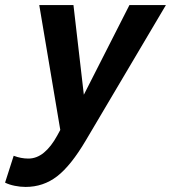

<svg xmlns="http://www.w3.org/2000/svg" viewBox="-101 -542 675 758"><path d="M-81 179 -47 73Q-18 84 11 84Q44 84 72.5 60.5Q101 37 125 -7L137 -29L54 -522H189L230 -168L410 -522H554L238 12Q179 112 124.5 154Q70 196 0 196Q-21 196 -43 191.5Q-65 187 -81 179Z"/></svg>

Font: Radio Canada SemiBold
Style: Italic
Weight: 600
Italic angle: -12°
Designer: Charles Daoud, Etienne Aubert Bonn, Alexandre Saumier Demers, Jacques Le Bailly
Foundry: Radio-Canada
Version: Version 2.104; ttfautohint (v1.8.4.7-5d5b);gftools[0.9.28.de